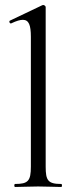

<svg xmlns="http://www.w3.org/2000/svg" viewBox="-20 -745 298 765"><path d="M40 0C64 0 97 -2 132 -2C168 -2 201 0 224 0C228 0 228 -12 224 -12C171 -12 162 -26 162 -81V-717C162 -721 156 -725 153 -725C151 -725 150 -725 148 -724L20 -663C14 -661 19 -649 25 -652C46 -662 60 -666 71 -666C95 -666 103 -645 103 -598V-81C103 -24 92 -12 40 -12C36 -12 36 0 40 0Z"/></svg>

Font: Cormorant Garamond
Style: Regular
Weight: 400
Designer: Christian Thalmann (Catharsis Fonts)
Foundry: Catharsis Fonts
Version: Version 4.002;Glyphs 3.4 (3410)